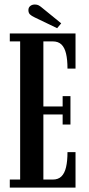

<svg xmlns="http://www.w3.org/2000/svg" viewBox="-20 -852 402 872"><path d="M24.5 0V-36.5H71.5V-664H24.5V-700H323V-540.5H286.5Q286.5 -581 280 -608.5Q273.5 -636 259 -650Q244.5 -664 219.5 -664H177V-368.5H264.5V-415.5H300V-286.5H264.5V-332H177V-36.5H219.5Q244.5 -36.5 259 -50.8Q273.5 -65 280 -92.8Q286.5 -120.5 286.5 -161H323V0ZM239.5 -724 137.5 -773Q123.5 -779.5 116.2 -786.5Q109 -793.5 109 -806Q109 -818 117.5 -824.8Q126 -831.5 138 -831.5Q148.5 -831.5 155.5 -827.8Q162.5 -824 169.5 -818L258 -746Z"/></svg>

Font: Imbue Thin 10pt SemiBold
Style: Regular
Weight: 600
Version: Version 1.102